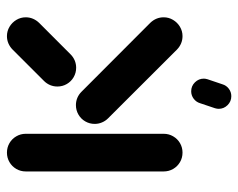

<svg xmlns="http://www.w3.org/2000/svg" viewBox="-88 -471 703 567"><g transform="rotate(-90 263.5 -187.5)"><path d="M96.3 0Q81.1 0 68.3 -7.4Q55.6 -14.8 48.1 -27.6Q40.7 -40.4 40.7 -55.6V-463Q40.7 -478.1 48.1 -490.9Q55.6 -503.7 68.3 -511.1Q81.1 -518.5 96.3 -518.5Q111.5 -518.5 124.3 -511.1Q137 -503.7 144.4 -490.9Q151.9 -478.1 151.9 -463V-55.6Q151.9 -40.4 144.4 -27.6Q137 -14.8 124.3 -7.4Q111.5 0 96.3 0ZM495.9 -55.6Q495.9 -40.7 488.3 -28Q480.7 -15.2 468 -7.6Q455.2 0 440.4 0Q417.8 0 400.7 -16.3L197.4 -220Q189.6 -227.8 185.4 -238Q181.1 -248.1 181.1 -259.3Q181.1 -274.4 188.5 -287.2Q195.9 -300 208.7 -307.4Q221.5 -314.8 236.7 -314.8Q247.8 -314.8 258 -310.6Q268.1 -306.3 275.9 -298.5L479.6 -95.2Q495.9 -78.1 495.9 -55.6ZM440.4 -518.5Q455.2 -518.5 468 -510.9Q480.7 -503.3 488.3 -490.6Q495.9 -477.8 495.9 -463Q495.9 -451.5 491.5 -441.3Q487 -431.1 479.3 -423.3L386.3 -330.4Q378.5 -322.6 368.3 -318.3Q358.1 -314.1 347 -314.1Q331.9 -314.1 319.1 -321.5Q306.3 -328.9 298.9 -341.7Q291.5 -354.4 291.5 -369.6Q291.5 -380.7 295.7 -390.9Q300 -401.1 307.8 -408.9L400.7 -501.9Q408.5 -509.6 418.7 -514.1Q428.9 -518.5 440.4 -518.5ZM225.6 106.7Q225.6 102.2 227.4 95.9L242.2 51.9Q245.6 40.4 255.4 33Q265.2 25.6 277.4 25.6Q293 25.6 303.9 36.7Q314.8 47.8 314.8 63Q314.8 67.4 313 73.7L298.1 117.8Q294.8 129.3 285 136.7Q275.2 144.1 263 144.1Q247.4 144.1 236.5 133Q225.6 121.9 225.6 106.7Z"/></g></svg>

Font: 26F Galaxy Sans Black
Style: Regular
Weight: 900
Designer: C₂₉H₂₅N₃O₅
Version: Version 1.100